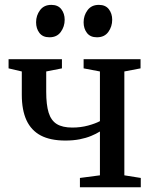

<svg xmlns="http://www.w3.org/2000/svg" viewBox="-20 -786 642 806"><path d="M315.5 0V-39L399.5 -50V-234Q383.5 -224 362.2 -215.2Q341 -206.5 314.2 -201.2Q287.5 -196 254.5 -196Q191.5 -196 151.2 -217.2Q111 -238.5 91.2 -281.2Q71.5 -324 71.5 -388V-486L16 -499V-537.5H240V-499L174 -486V-401Q174 -346 184.2 -313Q194.5 -280 218.5 -265.2Q242.5 -250.5 283.5 -250.5Q319 -250.5 350 -259Q381 -267.5 399.5 -277.5V-486L331 -499V-537.5H570V-499L502 -486V-50L571 -39V0ZM187 -629.5Q159.5 -629.5 145.5 -647.8Q131.5 -666 131.5 -692.5Q131.5 -721 148 -743.2Q164.5 -765.5 195 -765.5H196Q223.5 -765.5 237.5 -747.2Q251.5 -729 251.5 -703Q251.5 -674.5 235.2 -652Q219 -629.5 188 -629.5ZM386.5 -629.5Q359 -629.5 345 -647.8Q331 -666 331 -692.5Q331 -721 347.5 -743.2Q364 -765.5 394.5 -765.5H395.5Q423 -765.5 437 -747.2Q451 -729 451 -703Q451 -674.5 434.8 -652Q418.5 -629.5 387.5 -629.5Z"/></svg>

Font: Merriweather 60pt
Style: Regular
Weight: 400
Version: Version 2.100